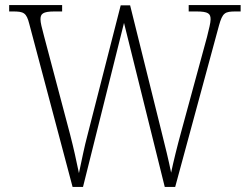

<svg xmlns="http://www.w3.org/2000/svg" viewBox="-20 -734 980 754"><path d="M95 -640 265 0H306L467 -644L627 0H668L840 -634C854 -684 863 -689 906 -689H925V-714H721V-689H751C799 -689 807 -680 807 -658C807 -644 801 -622 793 -589L692 -218C676 -160 661 -99 652 -56C642 -106 629 -158 613 -222L491 -713H454L325 -209C310 -153 302 -109 290 -54C278 -111 271 -145 255 -207L153 -592C144 -626 139 -645 139 -658C139 -679 147 -689 194 -689H224V-714H16V-689H31C73 -689 84 -684 95 -640Z"/></svg>

Font: Noto Serif Myanmar SemiCondensed ExtraLight
Style: Regular
Weight: 200
Width: 4
Designer: Ben Mitchell and the Monotype Design Team
Foundry: Monotype Imaging Inc.
Version: Version 2.106